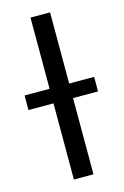

<svg xmlns="http://www.w3.org/2000/svg" viewBox="-137 -780 539 833"><g transform="rotate(-15 132.0 -364.0)"><path d="M175.8 -727.5V0H87.9V-727.5ZM-24.4 -342.3V-407.7H288.1V-342.3Z"/></g></svg>

Font: Inter
Style: Regular
Weight: 400
Designer: Rasmus Andersson
Foundry: rsms
Version: Version 4.000;git-8c9346024